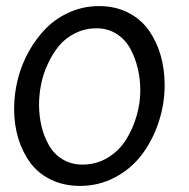

<svg xmlns="http://www.w3.org/2000/svg" viewBox="-20 -593 615 624"><path d="M301.8 -573.2Q354.5 -573.2 396 -552.2Q437.5 -531.2 463.1 -495.1Q488.8 -459 502 -413.6Q515.1 -368.2 515.1 -316.9Q515.1 -254.4 495.4 -195.3Q475.6 -136.2 440.9 -90.3Q406.2 -44.4 353.8 -16.6Q301.3 11.2 240.2 11.2Q187.5 11.2 145.8 -9Q104 -29.3 78.4 -64.2Q52.7 -99.1 39.3 -143.6Q25.9 -188 25.9 -238.8Q25.9 -288.6 38.3 -337.2Q50.8 -385.7 75 -428.2Q99.1 -470.7 131.8 -503.2Q164.6 -535.6 208.7 -554.4Q252.9 -573.2 301.8 -573.2ZM293.9 -501Q256.3 -501 224.4 -485.1Q192.4 -469.2 171.4 -443.6Q150.4 -418 135.3 -385Q120.1 -352.1 113.5 -318.6Q106.9 -285.2 106.9 -252.9Q106.9 -215.8 115 -182.4Q123 -148.9 139.4 -120.4Q155.8 -91.8 183.8 -75Q211.9 -58.1 248 -58.1Q293.9 -58.1 331.1 -81.1Q368.2 -104 390.4 -140.1Q412.6 -176.3 424.3 -217.5Q436 -258.8 436 -298.8Q436 -335.9 427.7 -370.8Q419.4 -405.8 403.1 -435.5Q386.7 -465.3 358.4 -483.2Q330.1 -501 293.9 -501Z"/></svg>

Font: BPreplay
Style: Italic
Weight: 400
Italic angle: -6°
Designer: Magenta/George Triantafyllakos
Foundry: Magenta/George Triantafyllakos
Version: Version 1.00